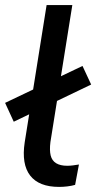

<svg xmlns="http://www.w3.org/2000/svg" viewBox="-39 -725 378 754"><path d="M193 9Q114 9 79.5 -35.5Q45 -80 58 -166L144 -705H245L159 -167Q155 -135 160 -114.5Q165 -94 181.5 -84Q198 -74 225 -74Q236 -74 247.5 -75.5Q259 -77 271 -79L256 1Q242 5 225.5 7Q209 9 193 9ZM15 -247 -19 -321 285 -466 319 -393Z"/></svg>

Font: Nunito Sans 12pt ExtraLight 12pt SemiBold
Style: Italic
Weight: 600
Italic angle: -9°
Version: Version 3.101;gftools[0.9.27]